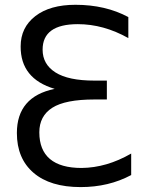

<svg xmlns="http://www.w3.org/2000/svg" viewBox="-20 -762 596 794"><path d="M522.5 -127V-38.1Q429.7 11.7 313.5 11.7Q187.5 11.7 118.7 -47.4Q49.8 -106.4 49.8 -211.9Q49.8 -362.3 206.1 -394.5Q64.5 -436.5 65.4 -570.3Q65.4 -648.4 126 -695.3Q186.5 -742.2 292 -742.2Q416 -742.2 510.7 -691.4V-604.5Q408.2 -662.1 301.8 -662.1Q156.2 -662.1 156.2 -556.6Q156.2 -496.1 209.5 -462.4Q262.7 -428.7 370.1 -428.7H421.9V-350.6H370.1Q250 -350.6 196.3 -316.4Q142.6 -282.2 142.6 -214.8Q142.6 -141.6 186.5 -104.5Q230.5 -67.4 317.4 -67.4Q420.9 -68.4 522.5 -127Z"/></svg>

Font: irohakakuC Regular
Style: Regular
Weight: 400
Designer: [Source Han Sans]
Ryoko NISHIZUKA Ë•øÂ°öÊ∂ºÂ≠ê (kana & ideographs); Paul D. Hunt (Latin, Greek & Cyrillic); Wenlong ZHAN
Version: Version 1.001.20160904